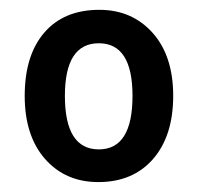

<svg xmlns="http://www.w3.org/2000/svg" viewBox="-20 -742 399 387"><path d="M178.2 -375Q111.8 -375 70.8 -421.6Q29.8 -468.3 29.8 -548.8Q29.8 -630.4 69.3 -676.3Q108.9 -722.2 180.2 -722.2Q246.1 -722.2 287.6 -675.8Q329.1 -629.4 329.1 -548.8Q329.1 -468.3 288.6 -421.6Q248 -375 178.2 -375ZM179.2 -440.9Q247.1 -440.9 247.1 -548.8Q247.1 -654.8 179.2 -654.8Q110.8 -654.8 110.8 -548.8Q110.8 -440.9 179.2 -440.9Z"/></svg>

Font: Droid Sans TV
Style: Bold
Weight: 600
Version: Version 1.00